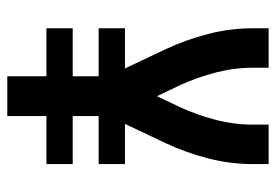

<svg xmlns="http://www.w3.org/2000/svg" viewBox="-138 -638 775 540"><g transform="rotate(90 250.0 -367.5)"><path d="M194 0V-110H59V-184H194V-257H59V-331H172L118 -445Q91 -503 75 -565Q59 -627 59 -691V-735H170V-691Q170 -638 183.5 -586Q197 -534 219 -486L250 -421L281 -486Q303 -534 316.5 -586Q330 -638 330 -691V-735H441V-691Q441 -627 425 -565Q409 -503 382 -445L328 -331H441V-257H306V-184H441V-110H306V0Z"/></g></svg>

Font: Iosevka Term Curly
Style: Bold
Weight: 700
Designer: Belleve Invis
Foundry: Belleve Invis
Version: Version 32.3.0